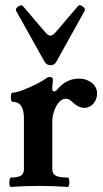

<svg xmlns="http://www.w3.org/2000/svg" viewBox="-20 -736 406 760"><path d="M29.8 -333Q25.4 -333 23.7 -342Q22 -351.1 23.7 -360.1Q25.4 -369.1 29.8 -369.1Q43.5 -369.1 70.3 -379.4Q97.2 -389.6 123.8 -403.1Q150.4 -416.5 159.7 -423.8Q168.5 -431.2 176.3 -431.2Q182.6 -431.2 185.8 -428.7Q189 -426.3 189.9 -420.9Q189.5 -417.5 189 -414.6Q188.5 -411.6 188.5 -408.7Q187 -396.5 187 -384.8Q187 -379.4 188.7 -376.7Q190.4 -374 193.8 -374Q197.3 -374 200.9 -376.5Q204.6 -378.9 207.5 -382.8Q226.6 -404.8 247.3 -414.8Q268.1 -424.8 293 -424.8Q312 -424.8 328.4 -417.2Q344.7 -409.7 354.5 -396.5Q364.3 -383.3 364.3 -366.7Q364.3 -350.1 357.2 -336.9Q350.1 -323.7 338.6 -316.4Q327.1 -309.1 314 -309.1Q301.8 -309.1 289.3 -315.4Q276.9 -321.8 264.2 -334Q258.8 -339.4 252.7 -342.3Q246.6 -345.2 240.2 -345.2Q225.6 -345.2 213.4 -331.3Q201.2 -317.4 194.1 -296.1Q187 -274.9 187 -254.9V-84.5H74.7V-268.1Q74.7 -333 29.8 -333ZM23.4 -33.2Q49.8 -33.2 62.3 -40.5Q74.7 -47.9 74.7 -65.9V-98.6H187V-65.9Q187 -47.9 201.2 -40.5Q215.3 -33.2 248 -33.2Q252.4 -33.2 253.9 -23.9Q255.4 -14.6 253.7 -5.4Q252 3.9 248 3.9Q198.7 0 135.7 0Q73.7 0 23.4 3.9Q19 3.9 17.6 -5.4Q16.1 -14.6 17.8 -23.9Q19.5 -33.2 23.4 -33.2ZM155.8 -492.7 43.5 -693.8Q42 -696.8 43.2 -700.2Q44.4 -703.6 48.3 -707.5L51.8 -710Q57.1 -713.9 62.3 -714.6Q67.4 -715.3 69.8 -712.9L158.7 -608.9Q165 -601.6 170.2 -598.1Q175.3 -594.7 179.7 -594.7Q188 -594.7 200.7 -608.9L289.6 -712.9Q292 -716.3 296.6 -715.6Q301.3 -714.8 306.2 -710.9L307.6 -710L309.1 -709Q314.5 -704.6 315.7 -700.7Q316.9 -696.8 315.4 -693.8L203.6 -492.7Q199.2 -484.9 193.8 -481.4Q188.5 -478 180.7 -478Q172.4 -478 166 -481.7Q159.7 -485.4 155.8 -492.7Z"/></svg>

Font: Junicode Two Beta VF
Style: Regular
Weight: 400
Designer: Peter S. Baker
Foundry: Briery Creek Software
Version: Version 1.031 beta; ttfautohint (v1.8.1.43-b0c9)